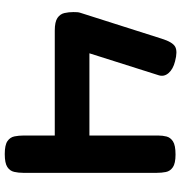

<svg xmlns="http://www.w3.org/2000/svg" viewBox="2 -736 744 787"><g transform="rotate(90 373.5 -343.0)"><path d="M612 9Q575 9 559 -2Q543 -13 539.5 -31Q536 -49 536 -68V-196H106Q70 -196 54 -207Q38 -218 34 -235.5Q30 -253 30 -272Q30 -282 30.5 -288.5Q31 -295 33 -301L139 -634Q153 -679 172 -689.5Q191 -700 232 -689Q264 -681 280 -662.5Q296 -644 289 -622L199 -338H536V-620Q536 -638 540 -654Q544 -670 560 -680.5Q576 -691 614 -691Q650 -691 666 -680Q682 -669 685.5 -651.5Q689 -634 689 -614V-67Q689 -47 685 -29.5Q681 -12 665 -1.5Q649 9 612 9Z"/></g></svg>

Font: Fredoka Expanded SemiBold
Style: Regular
Weight: 600
Width: 7
Designer: Ben Nathan
Foundry: Milena B. Brandão, Ben Nathan
Version: Version 2.001